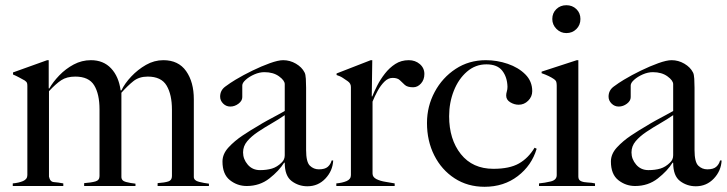

<svg xmlns="http://www.w3.org/2000/svg" viewBox="-20 -714 2790 737"><path d="M29 0V-10Q52 -12 68.5 -19Q85 -26 85 -42V-384Q85 -392 83.5 -396Q82 -400 75 -405Q66 -410 54 -416.5Q42 -423 30 -428V-436L161 -483H167V-375L169 -374Q183 -399 207.5 -424.5Q232 -450 263 -466.5Q294 -483 329 -483Q377 -483 406.5 -451.5Q436 -420 443 -367H446Q459 -394 484 -420.5Q509 -447 540.5 -465Q572 -483 607 -483Q665 -483 694.5 -441Q724 -399 724 -333V-35Q724 -21 744 -16Q764 -11 782 -9V0H585V-11Q612 -13 626 -17.5Q640 -22 640 -38V-293Q640 -351 619.5 -385.5Q599 -420 547 -420Q514 -420 492 -402.5Q470 -385 446 -358V-35Q446 -20 463.5 -15.5Q481 -11 500 -9V0H303V-11Q330 -13 346 -17.5Q362 -22 362 -38V-294Q362 -353 341.5 -386.5Q321 -420 269 -420Q236 -420 215 -406Q194 -392 168 -364V-36Q172 -16 187 -15Q202 -14 223 -10V0Z M1160 1Q1126 1 1099.5 -19Q1073 -39 1073 -89L1071 -90Q1051 -58 1014 -29Q977 0 927 0Q891 0 862.5 -22.5Q834 -45 834 -94Q834 -123 857 -148Q880 -173 911.5 -194Q943 -215 971 -231Q985 -240 1006 -251.5Q1027 -263 1046 -273Q1065 -283 1073 -288V-391Q1073 -405 1051 -421Q1029 -437 995 -437Q976 -437 956.5 -428.5Q937 -420 923.5 -408Q910 -396 910 -386V-341Q910 -327 895.5 -316Q881 -305 864 -305Q848 -305 836.5 -316.5Q825 -328 825 -343Q825 -367 844.5 -381.5Q864 -396 884 -408Q914 -426 949 -443Q984 -460 1016 -471.5Q1048 -483 1067 -483Q1093 -483 1116 -469.5Q1139 -456 1149 -436Q1153 -429 1154 -411.5Q1155 -394 1155 -377V-138Q1155 -92 1169.5 -78Q1184 -64 1204 -64Q1227 -64 1238 -73.5Q1249 -83 1253 -98H1259Q1257 -58 1229 -28.5Q1201 1 1160 1ZM978 -61Q1004 -61 1024 -67Q1044 -73 1061 -90Q1073 -101 1073 -118V-272Q1050 -256 1023 -240.5Q996 -225 970.5 -208Q945 -191 929 -172Q913 -153 913 -129Q913 -103 931 -82Q949 -61 978 -61Z M1271 0V-10Q1294 -12 1310.5 -19Q1327 -26 1327 -42V-380Q1327 -394 1314.5 -402.5Q1302 -411 1296 -415Q1290 -419 1284 -421.5Q1278 -424 1272 -426V-432L1403 -483H1409L1407 -344H1409Q1416 -362 1428 -385.5Q1440 -409 1457.5 -431.5Q1475 -454 1497.5 -468.5Q1520 -483 1549 -483Q1574 -483 1591.5 -468Q1609 -453 1609 -430Q1609 -408 1596 -393.5Q1583 -379 1566 -379Q1544 -379 1534 -388Q1524 -397 1515 -406Q1506 -415 1487 -415Q1470 -415 1455.5 -400.5Q1441 -386 1429.5 -365Q1418 -344 1410 -324V-48Q1410 -34 1425 -26.5Q1440 -19 1460 -16Q1480 -13 1495 -10V0Z M1840 3Q1775 3 1725 -29.5Q1675 -62 1647 -117.5Q1619 -173 1619 -242Q1619 -306 1648.5 -361Q1678 -416 1729 -449.5Q1780 -483 1845 -483Q1888 -483 1929 -469Q1970 -455 1996.5 -428.5Q2023 -402 2023 -364Q2023 -343 2007.5 -327.5Q1992 -312 1971 -312Q1954 -312 1938.5 -321.5Q1923 -331 1923 -347Q1923 -355 1925.5 -363Q1928 -371 1928 -381Q1927 -418 1908 -442.5Q1889 -467 1847 -467Q1805 -467 1772.5 -439Q1740 -411 1722 -365.5Q1704 -320 1704 -268Q1704 -179 1749 -122.5Q1794 -66 1874 -66Q1936 -66 1972 -86.5Q2008 -107 2032 -147L2040 -143Q2021 -79 1967.5 -38Q1914 3 1840 3Z M2154 -587Q2132 -587 2116 -603Q2100 -619 2100 -641Q2100 -664 2115.5 -679Q2131 -694 2154 -694Q2177 -694 2192.5 -679Q2208 -664 2208 -641Q2208 -618 2192.5 -602.5Q2177 -587 2154 -587ZM2049 0V-10Q2071 -12 2094 -17.5Q2117 -23 2117 -42V-385Q2117 -393 2115.5 -399Q2114 -405 2107 -410Q2088 -423 2059 -433V-439L2194 -483H2200V-36Q2200 -23 2210.5 -18.5Q2221 -14 2236 -13.5Q2251 -13 2264 -10V0Z M2651 1Q2617 1 2590.5 -19Q2564 -39 2564 -89L2562 -90Q2542 -58 2505 -29Q2468 0 2418 0Q2382 0 2353.5 -22.5Q2325 -45 2325 -94Q2325 -123 2348 -148Q2371 -173 2402.5 -194Q2434 -215 2462 -231Q2476 -240 2497 -251.5Q2518 -263 2537 -273Q2556 -283 2564 -288V-391Q2564 -405 2542 -421Q2520 -437 2486 -437Q2467 -437 2447.5 -428.5Q2428 -420 2414.5 -408Q2401 -396 2401 -386V-341Q2401 -327 2386.5 -316Q2372 -305 2355 -305Q2339 -305 2327.5 -316.5Q2316 -328 2316 -343Q2316 -367 2335.5 -381.5Q2355 -396 2375 -408Q2405 -426 2440 -443Q2475 -460 2507 -471.5Q2539 -483 2558 -483Q2584 -483 2607 -469.5Q2630 -456 2640 -436Q2644 -429 2645 -411.5Q2646 -394 2646 -377V-138Q2646 -92 2660.5 -78Q2675 -64 2695 -64Q2718 -64 2729 -73.5Q2740 -83 2744 -98H2750Q2748 -58 2720 -28.5Q2692 1 2651 1ZM2469 -61Q2495 -61 2515 -67Q2535 -73 2552 -90Q2564 -101 2564 -118V-272Q2541 -256 2514 -240.5Q2487 -225 2461.5 -208Q2436 -191 2420 -172Q2404 -153 2404 -129Q2404 -103 2422 -82Q2440 -61 2469 -61Z"/></svg>

Font: Mulat Addis
Style: Regular
Weight: 400
Designer: Fasil fikreab
Version: Version 1.001; ttfautohint (v1.8.3)